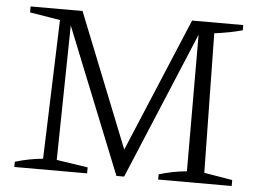

<svg xmlns="http://www.w3.org/2000/svg" viewBox="-48 -709 1043 770"><g transform="rotate(5 473.5 -323.5)"><path d="M797 -43 911 -24V0H615V-21Q670 -38 727 -43L726 -593L478 0H447L212 -585L203 -43L329 -24V0H36V-21Q92 -38 148 -43L167 -603L45 -623V-647H254L469 -108L695 -647H901V-626Q876 -619 847.5 -613.5Q819 -608 788 -604Z"/></g></svg>

Font: Piazzolla Light
Style: Regular
Weight: 300
Designer: Juan Pablo del Peral
Foundry: Huerta Tipografica
Version: Version 1.330